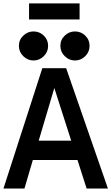

<svg xmlns="http://www.w3.org/2000/svg" viewBox="-25 -1097 648 1117"><path d="M-4.9 0 221.2 -700.2H359.9L603 0H479L425.8 -166H166L117.2 0ZM85 -830.1Q85 -865.7 110.6 -889.9Q136.2 -914.1 169.9 -914.1Q204.6 -914.1 229.7 -889.9Q254.9 -865.7 254.9 -830.1Q254.9 -794.9 229.5 -770Q204.1 -745.1 169.9 -745.1Q136.2 -745.1 110.6 -770Q85 -794.9 85 -830.1ZM144 -983.9V-1077.1H438V-983.9ZM200.2 -278.8H389.2L291 -585ZM326.2 -830.1Q326.2 -865.7 351.8 -889.9Q377.4 -914.1 411.1 -914.1Q445.8 -914.1 470.9 -889.9Q496.1 -865.7 496.1 -830.1Q496.1 -794.9 470.7 -770Q445.3 -745.1 411.1 -745.1Q377.4 -745.1 351.8 -770Q326.2 -794.9 326.2 -830.1Z"/></svg>

Font: Cakra Normal
Style: Regular
Weight: 400
Designer: Lucia Kollert, Vojtech Kollert
Foundry: OoM Type
Version: Version 1.000;Glyphs 3.1.1 (3148)